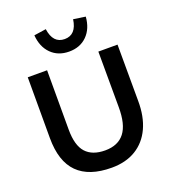

<svg xmlns="http://www.w3.org/2000/svg" viewBox="-168 -1081 1082 1214"><g transform="rotate(-20 372.5 -474.0)"><path d="M545 -710H674L675 -332Q676 -226 640.5 -149.5Q605 -73 537.5 -32Q470 9 375 9Q223 9 146.5 -67.5Q70 -144 70 -301V-710H200V-311Q200 -204 243.5 -156Q287 -108 373 -108Q460 -108 503.5 -164Q547 -220 546 -338ZM465 -957 546 -945Q540 -866 493.5 -819.5Q447 -773 373 -773Q299 -773 252.5 -819.5Q206 -866 200 -945L281 -957Q295 -857 373 -857Q451 -857 465 -957Z"/></g></svg>

Font: Livvic SemiBold
Style: Regular
Weight: 600
Designer: Jacques Le Bailly, Baron von Fonthausen
Version: Version 1.001; ttfautohint (v1.8.2)